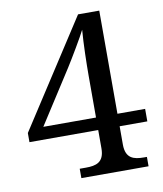

<svg xmlns="http://www.w3.org/2000/svg" viewBox="-81 -780 721 847"><g transform="rotate(-10 279.5 -357.0)"><path d="M516 0V-42H503C458 -42 421 -51 421 -114V-196H545V-252H421V-714H326L17 -237V-196H325V-114C325 -51 288 -42 243 -42H215V0ZM242 -490C265 -526 319 -617 332 -644C327 -582 325 -495 325 -437V-252H89Z"/></g></svg>

Font: Noto Fangsong KSS Rotated
Style: Regular
Weight: 400
Designer: LIU Zhao, ZHANG Congyu, Kushim JIANG
Foundry: Guyu Beijing Co. Ltd.
Version: Version 1.000;November 16, 2022;FontCreator 11.5.0.2427 64-b